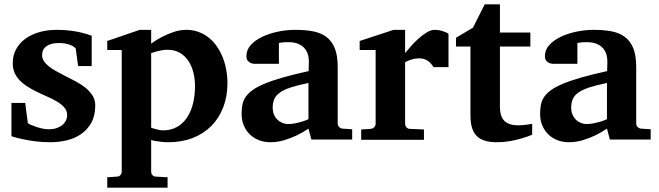

<svg xmlns="http://www.w3.org/2000/svg" viewBox="-20 -636 3002 875"><path d="M397.9 -335H335.9L325.2 -415Q315.4 -426.3 294.9 -433.1Q274.4 -439.9 247.1 -439.9Q211.9 -439.9 191.9 -425.5Q171.9 -411.1 171.9 -384.8Q171.9 -370.1 180.2 -357.4Q188.5 -344.7 202.6 -333.5Q216.8 -322.3 234.9 -312.3Q252.9 -302.2 272.9 -292Q297.9 -279.3 323.2 -266.1Q348.6 -252.9 368.7 -236.8Q388.7 -220.7 401.4 -200.9Q414.1 -181.2 414.1 -155.8Q414.1 -108.4 396 -76.4Q377.9 -44.4 349.1 -24.7Q320.3 -4.9 283.7 3.7Q247.1 12.2 210 12.2Q172.9 12.2 140.9 8.1Q108.9 3.9 84.5 -1.5Q56.2 -7.3 32.2 -15.1V-167H95.2Q96.2 -156.7 98.1 -141.1Q100.1 -125.5 102.1 -110.8Q104 -93.8 106.9 -75.2Q107.9 -72.8 118.2 -68.1Q128.4 -63.5 142.6 -58.6Q156.7 -53.7 172.4 -50.3Q188 -46.9 200.2 -46.9Q225.6 -46.9 242.2 -53.7Q258.8 -60.5 268.6 -70.3Q278.3 -80.1 282.2 -91.1Q286.1 -102.1 286.1 -110.8Q286.1 -131.3 273.2 -146.2Q260.3 -161.1 239.7 -173.3Q219.2 -185.5 193.6 -196.5Q168 -207.5 143.1 -220.2Q122.1 -230.5 103 -242.7Q84 -254.9 69.6 -270Q55.2 -285.2 46.6 -304.2Q38.1 -323.2 38.1 -348.1Q38.1 -382.8 53 -410.9Q67.9 -439 94.7 -458.7Q121.6 -478.5 158.2 -489.3Q194.8 -500 238.8 -500Q275.9 -500 305.4 -495.8Q335 -491.7 355.5 -486.3Q379.4 -480.5 397.9 -473.1Z M868.7 -243.2Q868.7 -275.9 861.1 -306.2Q853.5 -336.4 838.1 -359.1Q822.8 -381.8 799.1 -395.5Q775.4 -409.2 742.7 -409.2Q729.5 -409.2 716.6 -406.7Q703.6 -404.3 692.9 -401.4Q680.2 -397.9 668.9 -394V-54.2Q678.7 -50.3 688.5 -47.9Q696.8 -45.4 706.1 -43.7Q715.3 -42 723.6 -42Q759.8 -42 786.9 -57.6Q814 -73.2 832.3 -100.3Q850.6 -127.4 859.6 -164.3Q868.7 -201.2 868.7 -243.2ZM1016.6 -257.8Q1016.6 -197.3 997.6 -147.5Q978.5 -97.7 943.4 -62.3Q908.2 -26.9 858.4 -7.3Q808.6 12.2 746.6 12.2Q731.4 12.2 717.8 10.7Q704.1 9.3 692.9 7.3Q680.2 5.4 668.9 2V146Q668.9 155.8 675 162.4Q681.2 168.9 690.9 168.9L743.7 171.9V219.2H468.8V171.9L512.7 168.9Q522 168.9 528.3 162.4Q534.7 155.8 534.7 146V-408.2H468.8V-449.2L616.7 -500H668.9V-437Q692.4 -454.6 719.2 -468.3Q742.2 -480 770.5 -490Q798.8 -500 829.6 -500Q859.9 -500 885.7 -490.2Q911.6 -480.5 932.4 -463.6Q953.1 -446.8 969 -423.6Q984.9 -400.4 995.4 -373.5Q1005.9 -346.7 1011.2 -317.1Q1016.6 -287.6 1016.6 -257.8Z M1398.9 0 1385.7 -49.8Q1359.9 -32.2 1331.5 -18.6Q1306.6 -6.8 1275.9 2.7Q1245.1 12.2 1211.9 12.2Q1184.6 12.2 1160.9 3.2Q1137.2 -5.9 1119.4 -22.7Q1101.6 -39.6 1091.3 -63.5Q1081.1 -87.4 1081.1 -117.2Q1081.1 -139.6 1084.7 -158.7Q1088.4 -177.7 1099.4 -194.1Q1110.4 -210.4 1130.9 -225.3Q1151.4 -240.2 1185.3 -254.4Q1219.2 -268.6 1268.6 -282.7Q1317.9 -296.9 1386.7 -312V-324.2Q1386.7 -331.5 1387.2 -337.4Q1387.2 -344.2 1387.7 -351.1Q1388.2 -365.2 1384.8 -381.6Q1381.3 -397.9 1371.1 -411.9Q1360.8 -425.8 1342.3 -434.8Q1323.7 -443.8 1293.9 -443.8Q1283.7 -443.8 1275.6 -443.4Q1267.6 -442.9 1262.2 -441.9Q1255.9 -440.9 1251 -439.9V-345.2H1147.9Q1135.3 -344.2 1125.5 -347.7Q1117.2 -350.6 1110.1 -357.9Q1103 -365.2 1103 -380.9Q1103 -408.7 1122.8 -430.7Q1142.6 -452.6 1174.6 -468Q1206.5 -483.4 1246.3 -491.7Q1286.1 -500 1325.7 -500Q1368.7 -500 1404.3 -493.7Q1439.9 -487.3 1465.6 -469Q1491.2 -450.7 1505.1 -417.5Q1519 -384.3 1519 -330.1V-73.2Q1519 -64 1525.4 -57.4Q1531.7 -50.8 1541 -49.8L1585 -46.9V0ZM1385.7 -257.8Q1337.4 -248 1305.9 -237.8Q1274.4 -227.5 1255.9 -214.4Q1237.3 -201.2 1230 -184.3Q1222.7 -167.5 1222.7 -145Q1222.7 -129.4 1227.8 -116Q1232.9 -102.5 1242.4 -92.5Q1252 -82.5 1265.1 -76.7Q1278.3 -70.8 1293.9 -70.8Q1310.1 -70.8 1326.4 -74.2Q1342.8 -77.6 1356 -81.5Q1371.6 -86.4 1385.7 -92.8Z M1956.1 -330.1Q1952.6 -335 1947.5 -341.8Q1942.4 -348.6 1934.8 -355Q1927.2 -361.3 1916.5 -365.7Q1905.8 -370.1 1891.1 -370.1Q1877 -370.1 1864.7 -367.2Q1852.5 -364.3 1844.2 -360.8Q1834 -356.9 1826.2 -352.1V-71.8Q1826.2 -63 1832.3 -55.9Q1838.4 -48.8 1848.1 -48.8L1912.1 -45.9V1H1626V-45.9L1669.9 -48.8Q1679.2 -49.8 1685.5 -56.4Q1691.9 -63 1691.9 -71.8V-408.2H1619.1V-449.2L1773.9 -500H1826.2V-394Q1835.4 -405.8 1851.3 -423.8Q1867.2 -441.9 1885.7 -458.7Q1904.3 -475.6 1924.1 -487.8Q1943.8 -500 1960.9 -500Q1969.7 -500 1979 -498.5Q1988.3 -497.1 1996.8 -494.4Q2005.4 -491.7 2012.5 -488.5Q2019.5 -485.4 2023.9 -481.9V-330.1Z M2405.3 -22Q2381.8 -12.2 2355.5 -4.9Q2333 2 2304.4 7.1Q2275.9 12.2 2245.1 12.2Q2211.9 12.2 2188.7 4.9Q2165.5 -2.4 2151.1 -17.8Q2136.7 -33.2 2130.4 -56.2Q2124 -79.1 2124 -110.8V-423.8H2058.1V-463.9L2135.3 -509.8L2189 -616.2H2258.3V-487.8H2397V-423.8H2258.3V-151.9Q2258.3 -104 2279.3 -84.5Q2300.3 -64.9 2340.3 -64.9Q2352.1 -64.9 2363.8 -65.9Q2375.5 -66.9 2384.8 -68.4Q2395.5 -69.8 2405.3 -71.8Z M2759.3 0 2746.1 -49.8Q2720.2 -32.2 2691.9 -18.6Q2667 -6.8 2636.2 2.7Q2605.5 12.2 2572.3 12.2Q2544.9 12.2 2521.2 3.2Q2497.6 -5.9 2479.7 -22.7Q2461.9 -39.6 2451.7 -63.5Q2441.4 -87.4 2441.4 -117.2Q2441.4 -139.6 2445.1 -158.7Q2448.7 -177.7 2459.7 -194.1Q2470.7 -210.4 2491.2 -225.3Q2511.7 -240.2 2545.7 -254.4Q2579.6 -268.6 2628.9 -282.7Q2678.2 -296.9 2747.1 -312V-324.2Q2747.1 -331.5 2747.6 -337.4Q2747.6 -344.2 2748 -351.1Q2748.5 -365.2 2745.1 -381.6Q2741.7 -397.9 2731.4 -411.9Q2721.2 -425.8 2702.6 -434.8Q2684.1 -443.8 2654.3 -443.8Q2644 -443.8 2636 -443.4Q2627.9 -442.9 2622.6 -441.9Q2616.2 -440.9 2611.3 -439.9V-345.2H2508.3Q2495.6 -344.2 2485.8 -347.7Q2477.5 -350.6 2470.5 -357.9Q2463.4 -365.2 2463.4 -380.9Q2463.4 -408.7 2483.2 -430.7Q2502.9 -452.6 2534.9 -468Q2566.9 -483.4 2606.7 -491.7Q2646.5 -500 2686 -500Q2729 -500 2764.6 -493.7Q2800.3 -487.3 2825.9 -469Q2851.6 -450.7 2865.5 -417.5Q2879.4 -384.3 2879.4 -330.1V-73.2Q2879.4 -64 2885.7 -57.4Q2892.1 -50.8 2901.4 -49.8L2945.3 -46.9V0ZM2746.1 -257.8Q2697.8 -248 2666.3 -237.8Q2634.8 -227.5 2616.2 -214.4Q2597.7 -201.2 2590.3 -184.3Q2583 -167.5 2583 -145Q2583 -129.4 2588.1 -116Q2593.3 -102.5 2602.8 -92.5Q2612.3 -82.5 2625.5 -76.7Q2638.7 -70.8 2654.3 -70.8Q2670.4 -70.8 2686.8 -74.2Q2703.1 -77.6 2716.3 -81.5Q2731.9 -86.4 2746.1 -92.8Z"/></svg>

Font: Charis SIL Cyr
Style: Bold
Weight: 700
Foundry: SIL International
Version: Version 5.000